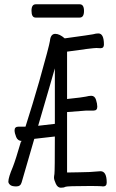

<svg xmlns="http://www.w3.org/2000/svg" viewBox="-20 -866 540 896"><path d="M264 10Q249 10 240.5 -8.5Q232 -27 232 -37Q232 -43 234 -54Q236 -69 236 -229L140 -218L81 -15Q76 4 56 4Q35 4 27 -3.5Q19 -11 19 -18Q19 -38 40 -87Q53 -120 78 -206L83 -208Q63 -208 55.5 -226.5Q48 -245 48 -258Q48 -275 67 -275H99Q132 -378 163 -486Q210 -653 213 -675Q216 -708 238 -708Q258 -708 282 -687Q406 -704 414 -706Q428 -710 439 -710Q465 -710 465 -658Q465 -641 449 -641L430 -642Q412 -642 293 -625V-404Q369 -412 380 -415Q396 -419 406 -419Q422 -419 428 -400.5Q434 -382 434 -368Q434 -350 417 -350H383L293 -343V-61L350 -62Q397 -62 449 -67Q478 -67 478 -14Q478 4 461 4L452 3Q437 2 397 2Q291 2 284.5 6Q278 10 264 10ZM158 -279 236 -288V-547Q233 -538 210 -457Q187 -376 158 -279ZM146 -784Q127 -784 127 -816Q127 -846 147 -846H352Q372 -846 372 -815Q372 -784 352 -784Z"/></svg>

Font: LXGW WenKai Mono Lite
Style: Regular
Weight: 400
Monospace: yes
Designer: LXGW / Fontworks Inc.
Foundry: LXGW / Fontworks Inc.
Version: Version 1.520; June 14, 2025